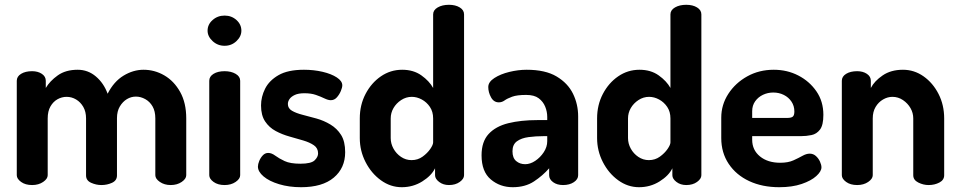

<svg xmlns="http://www.w3.org/2000/svg" viewBox="-20 -772 4005 801"><path d="M114 0Q86 0 68 -13Q50 -26 50 -41V-435Q50 -453 68 -464Q86 -475 114 -475Q138 -475 154.5 -464Q171 -453 171 -435V-405Q188 -434 221 -457.5Q254 -481 304 -481Q347 -481 380 -453Q413 -425 429 -381Q455 -432 495.5 -456.5Q536 -481 579 -481Q625 -481 665.5 -457.5Q706 -434 731.5 -388.5Q757 -343 757 -278V-41Q757 -26 738 -13Q719 0 692 0Q666 0 647 -13Q628 -26 628 -41V-278Q628 -308 616.5 -328Q605 -348 586 -358.5Q567 -369 547 -369Q527 -369 509.5 -358.5Q492 -348 480 -328Q468 -308 468 -279V-40Q468 -19 447.5 -9.5Q427 0 403 0Q381 0 360 -9.5Q339 -19 339 -40V-278Q339 -306 327.5 -326Q316 -346 297.5 -357Q279 -368 258 -368Q238 -368 220 -358Q202 -348 190.5 -328Q179 -308 179 -278V-41Q179 -26 160 -13Q141 0 114 0Z M917 0Q889 0 871 -13Q853 -26 853 -41V-435Q853 -453 871 -464Q889 -475 917 -475Q944 -475 963 -464Q982 -453 982 -435V-41Q982 -26 963 -13Q944 0 917 0ZM917 -581Q888 -581 867 -600.5Q846 -620 846 -644Q846 -670 867 -688.5Q888 -707 917 -707Q946 -707 966.5 -688.5Q987 -670 987 -644Q987 -620 966.5 -600.5Q946 -581 917 -581Z M1236 9Q1186 9 1144.5 -3.5Q1103 -16 1079.5 -36Q1056 -56 1056 -77Q1056 -87 1061.5 -100.5Q1067 -114 1076.5 -124Q1086 -134 1099 -134Q1113 -134 1128.5 -122.5Q1144 -111 1167.5 -100Q1191 -89 1233 -89Q1278 -89 1292.5 -103Q1307 -117 1307 -132Q1307 -154 1289.5 -166Q1272 -178 1245 -186Q1218 -194 1187.5 -202.5Q1157 -211 1130 -225.5Q1103 -240 1086 -265.5Q1069 -291 1069 -332Q1069 -368 1086 -402Q1103 -436 1142 -458.5Q1181 -481 1248 -481Q1289 -481 1325.5 -472.5Q1362 -464 1385 -449Q1408 -434 1408 -416Q1408 -407 1402 -392.5Q1396 -378 1385.5 -366Q1375 -354 1360 -354Q1349 -354 1333.5 -361.5Q1318 -369 1298 -376Q1278 -383 1250 -383Q1225 -383 1210 -376Q1195 -369 1188 -359Q1181 -349 1181 -338Q1181 -320 1198 -310Q1215 -300 1242.5 -293Q1270 -286 1300.5 -277.5Q1331 -269 1358.5 -252.5Q1386 -236 1403 -209Q1420 -182 1420 -137Q1420 -71 1372.5 -31Q1325 9 1236 9Z M1656 9Q1609 9 1569 -20Q1529 -49 1505 -96Q1481 -143 1481 -196V-278Q1481 -334 1505 -380Q1529 -426 1569 -453.5Q1609 -481 1658 -481Q1705 -481 1738 -457.5Q1771 -434 1787 -405V-712Q1787 -730 1806 -741Q1825 -752 1853 -752Q1880 -752 1898 -741Q1916 -730 1916 -712V-41Q1916 -26 1898 -13Q1880 0 1853 0Q1829 0 1812 -13Q1795 -26 1795 -41V-70Q1780 -39 1741.5 -15Q1703 9 1656 9ZM1697 -104Q1723 -104 1743 -118.5Q1763 -133 1775 -150.5Q1787 -168 1787 -178V-278Q1787 -306 1773.5 -326Q1760 -346 1739.5 -357Q1719 -368 1698 -368Q1674 -368 1653.5 -354.5Q1633 -341 1621.5 -321Q1610 -301 1610 -278V-196Q1610 -173 1621.5 -152Q1633 -131 1653 -117.5Q1673 -104 1697 -104Z M2119 9Q2066 9 2027.5 -23.5Q1989 -56 1989 -124Q1989 -181 2018.5 -213Q2048 -245 2100.5 -258Q2153 -271 2222 -271H2263V-284Q2263 -306 2254.5 -327Q2246 -348 2227.5 -362Q2209 -376 2175 -376Q2137 -376 2116.5 -368.5Q2096 -361 2085 -353Q2074 -345 2061 -345Q2040 -345 2028.5 -366Q2017 -387 2017 -409Q2017 -430 2042.5 -446.5Q2068 -463 2105 -472Q2142 -481 2177 -481Q2255 -481 2302 -453Q2349 -425 2370.5 -381Q2392 -337 2392 -286V-41Q2392 -24 2374 -12Q2356 0 2329 0Q2304 0 2287.5 -12Q2271 -24 2271 -41V-70Q2244 -39 2207.5 -15Q2171 9 2119 9ZM2171 -87Q2192 -87 2213 -101Q2234 -115 2248.5 -137Q2263 -159 2263 -183V-204H2248Q2215 -204 2185 -200Q2155 -196 2136.5 -182.5Q2118 -169 2118 -141Q2118 -113 2133.5 -100Q2149 -87 2171 -87Z M2646 9Q2599 9 2559 -20Q2519 -49 2495 -96Q2471 -143 2471 -196V-278Q2471 -334 2495 -380Q2519 -426 2559 -453.5Q2599 -481 2648 -481Q2695 -481 2728 -457.5Q2761 -434 2777 -405V-712Q2777 -730 2796 -741Q2815 -752 2843 -752Q2870 -752 2888 -741Q2906 -730 2906 -712V-41Q2906 -26 2888 -13Q2870 0 2843 0Q2819 0 2802 -13Q2785 -26 2785 -41V-70Q2770 -39 2731.5 -15Q2693 9 2646 9ZM2687 -104Q2713 -104 2733 -118.5Q2753 -133 2765 -150.5Q2777 -168 2777 -178V-278Q2777 -306 2763.5 -326Q2750 -346 2729.5 -357Q2709 -368 2688 -368Q2664 -368 2643.5 -354.5Q2623 -341 2611.5 -321Q2600 -301 2600 -278V-196Q2600 -173 2611.5 -152Q2623 -131 2643 -117.5Q2663 -104 2687 -104Z M3231 9Q3160 9 3105.5 -16.5Q3051 -42 3020 -88.5Q2989 -135 2989 -196V-281Q2989 -335 3018.5 -380.5Q3048 -426 3097.5 -453.5Q3147 -481 3208 -481Q3264 -481 3310.5 -457Q3357 -433 3386 -391Q3415 -349 3415 -293Q3415 -250 3401 -231.5Q3387 -213 3365.5 -208.5Q3344 -204 3321 -204H3118V-189Q3118 -146 3150.5 -119.5Q3183 -93 3235 -93Q3268 -93 3290 -103Q3312 -113 3328 -122Q3344 -131 3358 -131Q3373 -131 3384 -121Q3395 -111 3401 -97.5Q3407 -84 3407 -74Q3407 -57 3385.5 -37.5Q3364 -18 3324.5 -4.5Q3285 9 3231 9ZM3118 -280H3264Q3281 -280 3287.5 -285.5Q3294 -291 3294 -307Q3294 -330 3282 -348Q3270 -366 3250 -376Q3230 -386 3206 -386Q3183 -386 3163 -376.5Q3143 -367 3130.5 -349.5Q3118 -332 3118 -308Z M3556 0Q3528 0 3510 -13Q3492 -26 3492 -41V-435Q3492 -453 3510 -464Q3528 -475 3556 -475Q3580 -475 3596.5 -464Q3613 -453 3613 -435V-405Q3628 -434 3662.5 -457.5Q3697 -481 3747 -481Q3794 -481 3833 -453.5Q3872 -426 3895.5 -380Q3919 -334 3919 -278V-41Q3919 -21 3899 -10.5Q3879 0 3854 0Q3832 0 3811 -10.5Q3790 -21 3790 -41V-278Q3790 -301 3778.5 -321Q3767 -341 3747 -354.5Q3727 -368 3703 -368Q3683 -368 3664 -357Q3645 -346 3633 -326Q3621 -306 3621 -278V-41Q3621 -26 3602 -13Q3583 0 3556 0Z"/></svg>

Font: Dosis
Style: Bold
Weight: 700
Designer: EdgarTolentino, PabloImpallari, IginoMarini
Foundry: EdgarTolentino, PabloImpallari, IginoMarini
Version: Version 3.001; ttfautohint (v1.8.2)